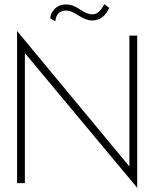

<svg xmlns="http://www.w3.org/2000/svg" viewBox="-20 -869 744 911"><path d="M218 -782Q221 -810 241.5 -829Q262 -848 295 -848Q325 -848 359 -824.5Q393 -801 419 -801Q450 -801 475 -849L498 -832Q472 -772 417 -772Q388 -772 352.5 -795.5Q317 -819 296 -819Q268 -819 255.5 -803.5Q243 -788 243 -768ZM594 -700H631V22L98 -617V0H61V-722L594 -79Z"/></svg>

Font: Renner
Style: Thin
Weight: 200
Version: Version 003.000 ; ttfautohint (v0.97) -l 8 -r 50 -G 200 -x 1